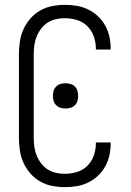

<svg xmlns="http://www.w3.org/2000/svg" viewBox="-20 -763 540 791"><path d="M247 8Q221 8 195 3Q169 -2 146 -15Q123 -28 105.5 -48Q88 -68 77 -92Q66 -116 62 -142.5Q58 -169 58 -195V-540Q58 -566 62 -592.5Q66 -619 77 -643Q88 -667 105.5 -687Q123 -707 146 -720Q169 -733 195 -738Q221 -743 247 -743Q272 -743 296 -739Q320 -735 342 -724.5Q364 -714 382.5 -697Q401 -680 413 -658.5Q425 -637 430.5 -613Q436 -589 436 -564V-559H375V-563Q375 -588 366.5 -612.5Q358 -637 340 -655Q322 -673 297 -680.5Q272 -688 247 -688Q229 -688 210.5 -684Q192 -680 176.5 -670Q161 -660 149.5 -645Q138 -630 131 -612.5Q124 -595 121.5 -577Q119 -559 119 -540V-195Q119 -176 121.5 -158Q124 -140 131 -122.5Q138 -105 149.5 -90Q161 -75 176.5 -65Q192 -55 210.5 -51Q229 -47 247 -47Q272 -47 297 -54.5Q322 -62 340 -80Q358 -98 366.5 -122.5Q375 -147 375 -172V-176H436V-171Q436 -146 430.5 -122Q425 -98 413 -76.5Q401 -55 382.5 -38Q364 -21 342 -10.5Q320 0 296 4Q272 8 247 8ZM250 -316Q239 -316 229 -319Q219 -322 211.5 -329.5Q204 -337 201 -347Q198 -357 198 -368Q198 -379 201 -389Q204 -399 211.5 -406.5Q219 -414 229 -417Q239 -420 250 -420Q261 -420 271 -417Q281 -414 288.5 -406.5Q296 -399 299 -389Q302 -379 302 -368Q302 -357 299 -347Q296 -337 288.5 -329.5Q281 -322 271 -319Q261 -316 250 -316Z"/></svg>

Font: Iosevka Light
Style: Regular
Weight: 300
Monospace: yes
Designer: Belleve Invis
Foundry: Belleve Invis
Version: Version 32.5.0; ttfautohint (v1.8.4)